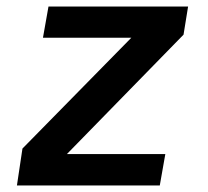

<svg xmlns="http://www.w3.org/2000/svg" viewBox="-20 -570 640 590"><path d="M49 -113.5 383.5 -454H112L129 -550H558L544 -463.5L185.5 -96.5H488L471 0H32Z"/></svg>

Font: JuliaMono SemiBoldItalic
Style: Regular
Weight: 600
Italic angle: -9°
Monospace: yes
Designer: cormullion
Foundry: corm
Version: Version 0.049; ttfautohint (v1.8.4)